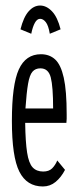

<svg xmlns="http://www.w3.org/2000/svg" viewBox="-20 -664 290 694"><path d="M135 10Q77 10 50 -43.5Q23 -97 23 -227Q23 -358 48 -413Q73 -468 128 -468Q159 -468 179.5 -449Q200 -430 210.5 -383Q221 -336 221 -251Q221 -241 221 -234.5Q221 -228 220 -220H71Q72 -151 78 -112.5Q84 -74 98 -59Q112 -44 136 -44Q157 -44 168.5 -55.5Q180 -67 187 -84L215 -50Q201 -23 181 -6.5Q161 10 135 10ZM72 -272H172Q172 -351 163.5 -384Q155 -417 126 -417Q108 -417 97.5 -405Q87 -393 81.5 -361.5Q76 -330 72 -272ZM93 -542 54 -558Q65 -602 83.5 -623Q102 -644 125 -644Q148 -644 168 -623Q188 -602 199 -558L160 -542Q155 -572 145.5 -584Q136 -596 125 -596Q114 -596 106 -581.5Q98 -567 93 -542Z"/></svg>

Font: Inconsolata UltraCondensed
Style: Regular
Weight: 400
Width: 1
Monospace: yes
Designer: Raph Levien, Cyreal, Brenton Simpson
Foundry: Raph Levien, Cyreal, Google
Version: Version 3.001; ttfautohint (v1.8.2.53-6de2)